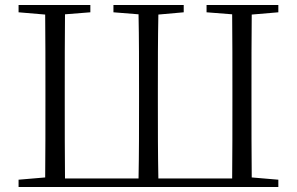

<svg xmlns="http://www.w3.org/2000/svg" viewBox="-20 -745 1183 765"><path d="M200 0H1089V-29L983 -38C982 -137 982 -236 982 -341V-388C982 -490 982 -590 983 -687L1089 -696V-725H803V-696L905 -688C906 -590 906 -491 906 -388V-341C906 -234 906 -133 905 -34H611C609 -133 609 -234 609 -341V-388C609 -490 609 -590 611 -687L712 -696V-725H432V-696L532 -688C534 -590 534 -490 534 -388V-341C534 -234 534 -134 532 -34H239C238 -133 238 -234 238 -341V-388C238 -491 238 -590 239 -688L340 -696V-725H54V-696L160 -687C161 -590 161 -490 161 -388V-341C161 -236 161 -137 160 -38L54 -29V0Z"/></svg>

Font: Source Han Serif CN Light
Style: Regular
Weight: 300
Designer: Ryoko NISHIZUKA 西塚涼子 (kana & ideographs); Frank Grießhammer (Latin, Greek & Cyrillic); Wenlong ZHANG 张文龙 (bopomofo); San
Foundry: Adobe
Version: Version 2.003;hotconv 1.1.1;makeotfexe 2.6.0